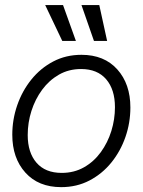

<svg xmlns="http://www.w3.org/2000/svg" viewBox="-20 -748 578 778"><path d="M228 10.3Q135.7 10.3 82.8 -48.6Q29.8 -107.4 29.8 -202.1Q29.8 -263.7 49.8 -321.5Q69.8 -379.4 106.9 -425.5Q144 -471.7 195.6 -498.8Q247.1 -525.9 310.1 -525.9Q402.3 -525.9 455.3 -466.8Q508.3 -407.7 508.3 -312.5Q508.3 -250.5 488.3 -192.9Q468.3 -135.3 431.2 -89.4Q394 -43.5 342.5 -16.6Q291 10.3 228 10.3ZM230 -47.4Q280.3 -47.4 320.3 -70.1Q360.4 -92.8 388.4 -131.3Q416.5 -169.9 431.2 -217.3Q445.8 -264.6 445.8 -313.5Q445.8 -385.3 410.2 -426.8Q374.5 -468.3 308.6 -468.3Q258.8 -468.3 219 -445.6Q179.2 -422.9 150.9 -384.5Q122.6 -346.2 107.4 -298.6Q92.3 -251 92.3 -200.7Q92.3 -129.9 127.9 -88.6Q163.6 -47.4 230 -47.4ZM232.4 -582 163.1 -727.5H235.4L287.6 -582ZM360.8 -582 310.1 -727.5H382.3L414.1 -582Z"/></svg>

Font: Inter Display Light
Style: Italic
Weight: 300
Italic angle: -9.39999°
Designer: Rasmus Andersson
Foundry: rsms
Version: Version 4.000;git-a52131595